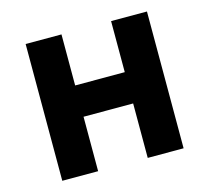

<svg xmlns="http://www.w3.org/2000/svg" viewBox="-86 -660 827 759"><g transform="rotate(-15 327.5 -280.0)"><path d="M79.3 0V-559.8H226V-350.9H429V-559.8H575.8V0H429V-222.8H226V0Z"/></g></svg>

Font: Noto Sans JP
Style: Regular
Weight: 100
Designer: Ryoko NISHIZUKA 西塚涼子 (kana, bopomofo & ideographs); Paul D. Hunt (Latin, Greek & Cyrillic); Sandoll Communications 산돌커뮤니
Foundry: Adobe
Version: Version 2.004;hotconv 1.0.118;makeotfexe 2.5.65603